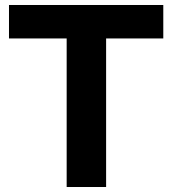

<svg xmlns="http://www.w3.org/2000/svg" viewBox="-20 -749 690 769"><path d="M247 0V-595H16V-729H634V-595H405V0Z"/></svg>

Font: BDO Grotesk
Style: Bold
Weight: 700
Designer: Deni Anggara
Foundry: Lokal Container
Version: Version 2.000